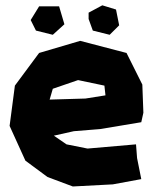

<svg xmlns="http://www.w3.org/2000/svg" viewBox="-20 -672 567 712"><path d="M308.6 -601.6 324.2 -558.6 386.7 -543 421.9 -578.1 410.2 -636.7 359.4 -652.3 308.6 -625ZM93.8 -597.7 113.3 -558.6 175.8 -543 218.8 -582 199.2 -648.4H125ZM371.1 -318.4 296.9 -306.6 164.1 -302.7 175.8 -342.8 269.5 -375 367.2 -354.5ZM503.9 -218.8 511.7 -253.9 507.8 -358.4 449.2 -475.6 277.3 -520.5 125 -475.6 35.2 -354.5 15.6 -205.1 74.2 -76.2 156.2 -15.6 250 19.5 398.4 11.7 503.9 -7.8 488.3 -85.9 484.4 -136.7 304.7 -121.1 226.6 -136.7 179.7 -168.9 253.9 -185.5 351.6 -193.4Z"/></svg>

Font: MaokenAssortedSans-Lite
Style: Lite
Weight: 400
Version: Version 1.400